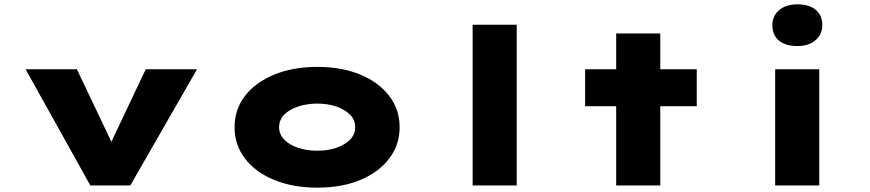

<svg xmlns="http://www.w3.org/2000/svg" viewBox="-20 -854 4006 884"><path d="M396 0 98 -535H334L525 -134H461L651 -535H887L580 0Z M1441 10Q1329 10 1242.5 -25.5Q1156 -61 1108 -124Q1060 -187 1060 -268Q1060 -350 1108 -412.5Q1156 -475 1242.5 -510.5Q1329 -546 1441 -546Q1554 -546 1639 -510.5Q1724 -475 1772 -412.5Q1820 -350 1820 -268Q1820 -187 1772 -124Q1724 -61 1639 -25.5Q1554 10 1441 10ZM1441 -160Q1489 -160 1528.5 -173.5Q1568 -187 1592 -211.5Q1616 -236 1615 -268Q1616 -301 1592 -325.5Q1568 -350 1528.5 -363.5Q1489 -377 1441 -377Q1393 -377 1352.5 -363.5Q1312 -350 1288.5 -326Q1265 -302 1265 -268Q1265 -236 1288.5 -211.5Q1312 -187 1352.5 -173.5Q1393 -160 1441 -160Z M2156 0V-740H2359V0Z M2817 0V-700H3020V0ZM2674 -365V-535H3188V-365Z M3549 0V-535H3752V0ZM3651 -642Q3597 -642 3566.5 -667Q3536 -692 3536 -738Q3536 -780 3567 -807Q3598 -834 3651 -834Q3705 -834 3735.5 -809Q3766 -784 3766 -738Q3766 -696 3735 -669Q3704 -642 3651 -642Z"/></svg>

Font: Lexend Zetta Black
Style: Regular
Weight: 900
Designer: Bonnie Shaver-Troup, Thomas Jockin
Foundry: Lexend
Version: Version 1.007